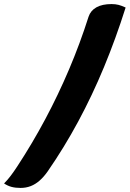

<svg xmlns="http://www.w3.org/2000/svg" viewBox="-20 -788 640 943"><path d="M597 -751Q549 -599 491 -459Q433 -319 364 -191Q295 -63 214 54Q195 81 174.5 99Q154 117 131 126Q108 135 81 135Q56 135 37 130Q18 125 0 113Q17 96 32.5 75.5Q48 55 65 29Q139 -84 202.5 -203Q266 -322 319.5 -448Q373 -574 415 -706Q425 -736 453.5 -752Q482 -768 528 -768Q547 -768 562.5 -764Q578 -760 597 -751Z"/></svg>

Font: Recursive Monospace Casual ExtraBold
Style: Regular
Weight: 800
Version: Version 1.047